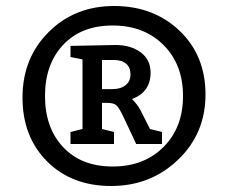

<svg xmlns="http://www.w3.org/2000/svg" viewBox="-20 -775 760 640"><path d="M137 -237Q55 -319 55 -450Q55 -581 142 -668Q229 -755 360.5 -755Q492 -755 578.5 -672.5Q665 -590 665 -460Q665 -330 573.5 -242.5Q482 -155 350.5 -155Q219 -155 137 -237ZM190.5 -625.5Q130 -561 130 -455Q130 -349 190.5 -284.5Q251 -220 355.5 -220Q460 -220 525 -285Q590 -350 590 -455Q590 -560 525 -625Q460 -690 355.5 -690Q251 -690 190.5 -625.5ZM215 -295V-335L255 -345V-577L215 -585V-622L365 -625Q416 -625 449 -600.5Q482 -576 482 -533Q482 -468 420 -445Q438 -427 448 -408L480 -345L520 -335V-295H434L394 -380Q378 -415 368.5 -423.5Q359 -432 339 -432H320V-345L360 -335V-295ZM360 -575H320V-478H355Q382 -478 398.5 -491Q415 -504 415 -527Q415 -550 400.5 -562.5Q386 -575 360 -575Z"/></svg>

Font: Bitter
Style: Italic
Weight: 400
Italic angle: -9°
Designer: Sol Matas
Foundry: Sol Matas
Version: Version 1.001